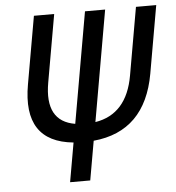

<svg xmlns="http://www.w3.org/2000/svg" viewBox="-51 -740 723 788"><g transform="rotate(-5 311.0 -346.5)"><path d="M248 -236.8 328.1 -693.4H411.1L331.1 -236.8Q461.9 -257.8 489.3 -415L538.1 -693.4H621.6L572.8 -415Q531.2 -181.2 317.4 -161.1L289.1 0H206.1L234.4 -161.1Q27.3 -181.2 68.8 -415L117.7 -693.4H201.2L152.3 -415Q124.5 -257.3 248 -236.8Z"/></g></svg>

Font: Cascadia Code NF SemiLight
Style: Italic
Weight: 350
Italic angle: -10°
Monospace: yes
Designer: Aaron Bell
Foundry: Saja Typeworks
Version: Version 2404.023; ttfautohint (v1.8.4)